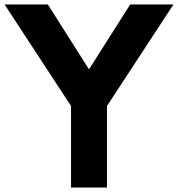

<svg xmlns="http://www.w3.org/2000/svg" viewBox="-22 -845 801 865"><path d="M298 0V-367.5L-1.5 -825H193.5L379 -532.5L564.5 -825H759.5L460 -367.5V0Z"/></svg>

Font: Spartan Thin
Style: Bold
Weight: 700
Version: Version 1.004